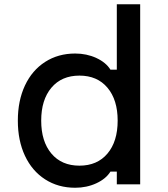

<svg xmlns="http://www.w3.org/2000/svg" viewBox="-20 -868 790 904"><path d="M64 -300Q64 -394 97.5 -465.5Q131 -537 192.5 -576.5Q254 -616 334 -616Q388 -616 433.5 -595Q479 -574 500 -540H530V-848H640V0H530V-60H500Q479 -26 433.5 -5Q388 16 334 16Q254 16 192.5 -23.5Q131 -63 97.5 -134.5Q64 -206 64 -300ZM534 -300Q534 -398 486 -455Q438 -512 354 -512Q270 -512 222 -455Q174 -398 174 -300Q174 -202 222 -145Q270 -88 354 -88Q438 -88 486 -145Q534 -202 534 -300Z"/></svg>

Font: Martian Mono VF sWd Rg
Style: Regular
Weight: 400
Width: 6
Monospace: yes
Designer: Roman Shamin
Foundry: Evil Martians
Version: Version 1.100